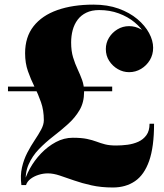

<svg xmlns="http://www.w3.org/2000/svg" viewBox="-20 -780 710 830"><path d="M72.5 20Q67 -21.5 75 -56.2Q83 -91 98.2 -120.2Q113.5 -149.5 130 -174Q146.5 -198.5 158 -220Q169.5 -241.5 169.5 -260.5Q169.5 -303.5 157.2 -338.2Q145 -373 129 -405.2Q113 -437.5 100.8 -472.2Q88.5 -507 88.5 -550Q88.5 -620 125 -666.5Q161.5 -713 228 -736.5Q294.5 -760 384 -760Q445 -760 492.8 -742.8Q540.5 -725.5 573.8 -697.5Q607 -669.5 624.5 -637Q642 -604.5 642 -573.5Q642 -544 627.8 -520.2Q613.5 -496.5 589.8 -482.2Q566 -468 538 -468Q512.5 -468 489.8 -481Q467 -494 452.2 -516.5Q437.5 -539 437.5 -568Q437.5 -594.5 451.2 -617Q465 -639.5 487.8 -653.2Q510.5 -667 538 -667Q565 -667 588.5 -653.8Q612 -640.5 626.5 -619Q641 -597.5 641 -573.5H623Q623 -602.5 606.8 -631.2Q590.5 -660 561.2 -684Q532 -708 493.2 -722.2Q454.5 -736.5 409 -736.5Q376.5 -736.5 353.2 -725.2Q330 -714 315.5 -694.5Q301 -675 294.2 -649.8Q287.5 -624.5 287.5 -596.5Q287.5 -559.5 296 -531.8Q304.5 -504 315.5 -480.8Q326.5 -457.5 335 -434Q343.5 -410.5 343.5 -382.5Q343.5 -337.5 324 -304.2Q304.5 -271 274.2 -243.8Q244 -216.5 210.2 -190.5Q176.5 -164.5 148 -135Q119.5 -105.5 103.2 -68Q87 -30.5 92 20ZM468 30.5Q417 30.5 375.5 21.2Q334 12 300 0Q266 -12 238.2 -21.2Q210.5 -30.5 187 -30.5Q166.5 -30.5 146.8 -24.2Q127 -18 112.2 -6.8Q97.5 4.5 92.5 20H81.5Q89 -14.5 108.8 -50.5Q128.5 -86.5 157.5 -116.8Q186.5 -147 221.5 -165.8Q256.5 -184.5 294.5 -184.5Q332 -184.5 355.8 -179.5Q379.5 -174.5 397.2 -167.8Q415 -161 434.2 -156Q453.5 -151 482 -151Q505.5 -151 530.8 -154.2Q556 -157.5 577.8 -167.2Q599.5 -177 613 -195.8Q626.5 -214.5 626.5 -245H646Q646 -145 624.8 -84.5Q603.5 -24 563.5 3.2Q523.5 30.5 468 30.5ZM14.5 -385.5V-405.5H465V-385.5Z"/></svg>

Font: Bodoni Moda 11pt ExtraBold
Style: Regular
Weight: 800
Designer: Owen Earl
Foundry: indestructible type
Version: Version 2.004